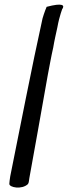

<svg xmlns="http://www.w3.org/2000/svg" viewBox="-20 -749 298 844"><path d="M25 26C23 40 21 52 21 59C20 75 76 86 103 60C108 52 107 43 109 34C129 -77 161 -253 190 -419C198 -460 205 -501 214 -540C219 -571 226 -600 232 -628C237 -656 243 -677 247 -690L253 -708C266 -726 257 -738 185 -719L179 -704C174 -692 171 -680 167 -668C122 -466 62 -157 25 26Z"/></svg>

Font: Vapor
Style: Obl
Weight: 400
Foundry: Cannot Into Space Fonts
Version: Version 0.179